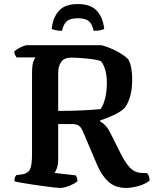

<svg xmlns="http://www.w3.org/2000/svg" viewBox="-20 -927 768 947"><path d="M275 0Q268 0 246 -2.5Q224 -5 194.5 -9Q165 -13 135.5 -17.5Q106 -22 83 -26Q60 -30 51 -33Q51 -52 60 -63L89 -67Q117 -71 127.5 -91Q138 -111 138 -167V-566Q138 -609 145.5 -626Q153 -643 156 -644H62Q58 -649 54.5 -656.5Q51 -664 50 -672Q56 -679 68.5 -686.5Q81 -694 93.5 -699Q106 -704 112 -704H481Q504 -698 529.5 -687Q555 -676 577.5 -662Q600 -648 613 -634Q623 -616 627.5 -590.5Q632 -565 632 -536Q632 -483 620.5 -447Q609 -411 593 -393Q576 -376 541 -359.5Q506 -343 474 -333V-328Q493 -317 505 -302Q517 -287 530 -260L573 -174Q598 -124 621.5 -99.5Q645 -75 680 -74L706 -73Q709 -70 713.5 -60Q718 -50 718 -36Q693 -17 659.5 -8.5Q626 0 603 0Q548 0 514.5 -31Q481 -62 459 -114L390 -276Q382 -296 371 -305.5Q360 -315 339 -315H267V-141Q267 -117 261 -99Q255 -81 249 -74L354 -62Q356 -58 359 -50.5Q362 -43 362 -33Q348 -21 321.5 -10.5Q295 0 275 0ZM267 -380Q328 -380 383.5 -382.5Q439 -385 476 -389Q490 -408 498.5 -442Q507 -476 507 -519Q507 -553 499.5 -581Q492 -609 477 -626Q460 -632 432 -635.5Q404 -639 376 -641Q348 -643 333 -643Q297 -643 282 -622Q267 -601 267 -568ZM364 -907Q428 -907 458 -873.5Q488 -840 494 -784Q488 -781 475.5 -778Q463 -775 442 -775Q434 -811 416.5 -824Q399 -837 364 -837Q329 -837 311.5 -824Q294 -811 286 -775Q269 -775 255 -778Q241 -781 235 -784Q240 -838 269.5 -872.5Q299 -907 364 -907Z"/></svg>

Font: Texturina SemiBold
Style: Regular
Weight: 600
Designer: Guillermo Torres Carreño
Foundry: Omnibus-Type
Version: Version 1.002; ttfautohint (v1.8.3)